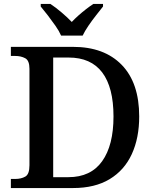

<svg xmlns="http://www.w3.org/2000/svg" viewBox="-20 -951 780 971"><path d="M35 0V-46H57Q87 -46 108 -58Q129 -70 129 -115V-603Q129 -645 107.5 -656.5Q86 -668 57 -668H35V-714H349Q507 -714 595.5 -623Q684 -532 684 -362Q684 -253 646.5 -171.5Q609 -90 534.5 -45Q460 0 349 0ZM326 -55Q439 -55 496.5 -135.5Q554 -216 554 -362Q554 -509 497 -584.5Q440 -660 327 -660H249V-55ZM289 -771Q279 -794 260.5 -820.5Q242 -847 222 -873Q202 -899 186 -918V-931H235Q261 -914 291 -888.5Q321 -863 343 -840Q358 -856 376.5 -872.5Q395 -889 415 -904.5Q435 -920 452 -931H501V-918Q486 -899 465.5 -873Q445 -847 427 -820.5Q409 -794 398 -771Z"/></svg>

Font: Noto Serif Khojki Medium
Style: Regular
Weight: 500
Version: Version 2.003